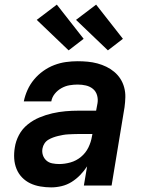

<svg xmlns="http://www.w3.org/2000/svg" viewBox="-20 -803 640 831"><path d="M201 8Q178 8 154.5 4Q131 0 111 -9.5Q91 -19 75.5 -35Q60 -51 51.5 -72Q43 -93 41.5 -116.5Q40 -140 44 -164Q48 -192 62 -218.5Q76 -245 99.5 -264Q123 -283 150.5 -294.5Q178 -306 206.5 -312.5Q235 -319 263 -321.5Q291 -324 319 -324H396L402 -356Q405 -374 400 -391Q395 -408 382 -418.5Q369 -429 352 -433Q335 -437 316 -437Q299 -437 281 -434Q263 -431 246 -421.5Q229 -412 217 -397Q205 -382 202 -364H83Q88 -389 99 -413.5Q110 -438 127.5 -459Q145 -480 167.5 -496Q190 -512 215 -521.5Q240 -531 265.5 -534.5Q291 -538 316 -538Q338 -538 359.5 -536Q381 -534 401.5 -528.5Q422 -523 440.5 -514Q459 -505 474.5 -492Q490 -479 501 -462Q512 -445 517.5 -424.5Q523 -404 522.5 -382.5Q522 -361 519 -339L463 0H343L357 -83Q344 -63 327 -45.5Q310 -28 290 -15.5Q270 -3 247 2.5Q224 8 202 8Q202 8 202 8Q202 8 202 8ZM236 -93Q260 -93 285 -100Q310 -107 330.5 -124Q351 -141 362.5 -164.5Q374 -188 378 -213L380 -223H319Q308 -223 297 -222.5Q286 -222 275 -221.5Q264 -221 253 -219Q242 -217 231.5 -214.5Q221 -212 210 -208Q199 -204 189 -198Q179 -192 172.5 -182Q166 -172 164 -161Q161 -146 165.5 -132Q170 -118 180.5 -108.5Q191 -99 206 -96Q221 -93 236 -93ZM447 -585 309 -717 396 -783 512 -635ZM277 -585 139 -717 226 -783 342 -635Z"/></svg>

Font: Iosevka Curly Extended Oblique
Style: Bold
Weight: 700
Width: 7
Italic angle: -9°
Monospace: yes
Designer: Belleve Invis
Foundry: Belleve Invis
Version: Version 11.1.0; ttfautohint (v1.8.3)